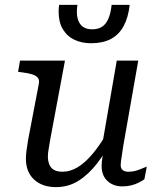

<svg xmlns="http://www.w3.org/2000/svg" viewBox="-20 -756 656 786"><path d="M186 -187Q182 -162 179 -145Q176 -128 176 -116Q176 -97 182 -82.5Q188 -68 201 -60.5Q214 -53 236 -53Q268 -53 299 -72Q330 -91 361.5 -129Q393 -167 425 -224L449 -199Q415 -136 379 -89Q343 -42 301.5 -16Q260 10 209 10Q153 10 119.5 -21Q86 -52 86 -107Q86 -121 88.5 -140Q91 -159 95 -183L139 -413Q142 -429 134.5 -438Q127 -447 110.5 -452Q94 -457 69 -460L54 -462L62 -508H246ZM485 -161Q482 -140 479.5 -124.5Q477 -109 475.5 -98Q474 -87 474 -80Q474 -67 482 -60Q490 -53 506 -53Q529 -53 551 -62Q573 -71 581 -74L571 -22Q561 -15 547 -8Q533 -1 516.5 3Q500 7 480 7Q444 7 420 -15Q396 -37 396 -77Q396 -86 397 -95.5Q398 -105 400 -116Q402 -127 405 -141L395 -144L458 -508H546ZM353 -579Q401 -579 434 -596.5Q467 -614 486 -649Q505 -684 511 -736H437Q433 -700 423 -678Q413 -656 397 -646Q381 -636 357 -636Q333 -636 318 -647.5Q303 -659 297.5 -681.5Q292 -704 297 -736H222Q221 -728 220.5 -721.5Q220 -715 220 -708Q220 -665 237.5 -636Q255 -607 285 -593Q315 -579 353 -579Z"/></svg>

Font: Roboto Serif 20pt
Style: Italic
Weight: 400
Italic angle: -10°
Designer: Greg Gazdowicz
Foundry: Commercial Type
Version: Version 1.008